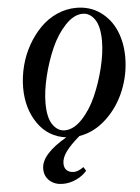

<svg xmlns="http://www.w3.org/2000/svg" viewBox="-61 -723 750 1030"><g transform="rotate(-5 314.0 -208.5)"><path d="M235.4 258.3Q192.4 258.3 164.8 233.6Q137.2 209 137.2 168.5Q137.2 90.8 275.4 11.2Q178.7 -1 123.3 -81.1Q67.9 -161.1 67.9 -272.9Q67.9 -332 83 -390.9Q98.1 -449.7 127 -500.7Q155.8 -551.8 194.6 -591.3Q233.4 -630.9 283.9 -653.6Q334.5 -676.3 389.2 -676.3Q462.9 -676.3 518.1 -636.7Q573.2 -597.2 600.6 -533Q627.9 -468.8 627.9 -390.1Q627.9 -297.9 592.8 -211.4Q557.6 -125 492.2 -64Q426.8 -2.9 346.2 10.3Q295.9 53.2 272 86.2Q248 119.1 248 149.4Q248 173.8 262 186.8Q275.9 199.7 301.3 199.7Q322.3 199.7 353 178.2L365.7 199.2Q343.3 225.6 308.1 241.9Q272.9 258.3 235.4 258.3ZM270.5 -26.9Q318.8 -26.9 364.7 -75.4Q410.6 -124 441.9 -195.3Q473.1 -266.6 492.2 -345.5Q511.2 -424.3 511.2 -487.3Q511.2 -566.4 484.9 -604Q458.5 -641.6 420.9 -641.6Q373 -641.6 326.9 -593Q280.8 -544.4 249.5 -473.4Q218.3 -402.3 199.2 -323.2Q180.2 -244.1 180.2 -181.2Q180.2 -102.1 206.5 -64.5Q232.9 -26.9 270.5 -26.9Z"/></g></svg>

Font: Elstob
Style: Bold Italic
Weight: 700
Italic angle: -20°
Designer: Peter S. Baker
Version: Version 1.015